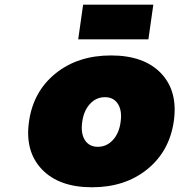

<svg xmlns="http://www.w3.org/2000/svg" viewBox="-20 -792 766 820"><path d="M104 -273.9Q122.6 -402.3 217.8 -478.8Q313 -555.2 454.1 -555.2Q595.2 -555.2 668 -478.8Q740.7 -402.3 722.2 -273.9Q703.6 -145.5 608.6 -68.8Q513.7 7.8 373 7.8Q231.9 7.8 158.7 -69.1Q85.4 -146 104 -273.9ZM314 -624 335 -772H634.8L613.8 -624ZM331.1 -271Q324.2 -222.7 342.5 -193.8Q360.8 -165 397.9 -165Q435.5 -165 462.2 -194.1Q488.8 -223.1 495.1 -271Q502 -319.3 483.6 -348.1Q465.3 -377 428.2 -377Q390.6 -377 364 -347.9Q337.4 -318.8 331.1 -271Z"/></svg>

Font: Trueno Black
Style: Italic
Weight: 900
Designer: Julieta Ulanovsky
Foundry: Julieta Ulanovsky
Version: Version 3.001b | FøM Fix